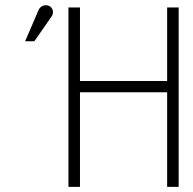

<svg xmlns="http://www.w3.org/2000/svg" viewBox="-20 -729 752 749"><path d="M78 -568H114L182 -666C191 -679 187 -701 169 -707C153 -712 137 -705 130 -689ZM247 -700V0H292V-369H632V0H677V-700H632V-413H292V-700Z"/></svg>

Font: Advent Pro
Style: Light
Weight: 300
Designer: Andreas Kalpakidis
Foundry: Andreas Kalpakidis
Version: Version 2.002 2007